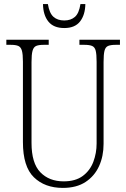

<svg xmlns="http://www.w3.org/2000/svg" viewBox="-20 -908 618 938"><path d="M287 10Q199 10 145.5 -42Q92 -94 92 -214V-607Q92 -643 87 -660.5Q82 -678 69.5 -683.5Q57 -689 33 -689H11V-714H218V-689H193Q169 -689 156.5 -683.5Q144 -678 139 -660Q134 -642 134 -605V-210Q134 -111 177 -66.5Q220 -22 291 -22Q349 -22 384.5 -48.5Q420 -75 436 -117.5Q452 -160 452 -207V-606Q452 -643 447.5 -660.5Q443 -678 430 -683.5Q417 -689 393 -689H368V-714H566V-689H545Q521 -689 508 -683.5Q495 -678 490.5 -660Q486 -642 486 -605V-205Q486 -145 464 -96.5Q442 -48 398 -19Q354 10 287 10ZM294 -771Q242 -771 216.5 -802.5Q191 -834 190 -888H214Q221 -844 241 -826Q261 -808 294 -808Q326 -808 346 -825.5Q366 -843 373 -888H397Q396 -835 371 -803Q346 -771 294 -771Z"/></svg>

Font: Noto Serif Myanmar Condensed ExtraLight
Style: Regular
Weight: 200
Width: 3
Designer: Ben Mitchell and the Monotype Design Team
Foundry: Monotype Imaging Inc.
Version: Version 2.106; ttfautohint (v1.8.4.7-5d5b)